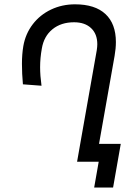

<svg xmlns="http://www.w3.org/2000/svg" viewBox="-20 -748 640 888"><path d="M430 -543.5Q430 -591 401.2 -618Q372.5 -645 322.5 -645Q262.5 -645 222.8 -612.8Q183 -580.5 173.5 -523.5Q165.5 -479.5 165.5 -437Q165.5 -398.5 172 -351.5L86 -358Q81.5 -407 81.5 -453Q81.5 -498 88 -535.5Q98 -592 131.5 -635.8Q165 -679.5 216 -703.8Q267 -728 327 -728Q419.5 -728 467.8 -683Q516 -638 516 -553.5Q516 -524 510 -489.5L438 -82.5H538.5L503 119.5H415.5L436.5 0H336.5L351 -82.5L427.5 -515.5Q430 -532 430 -543.5Z"/></svg>

Font: JuliaMono Medium
Style: Italic
Weight: 500
Italic angle: -9°
Monospace: yes
Designer: cormullion
Foundry: corm
Version: Version 0.054; ttfautohint (v1.8.4)